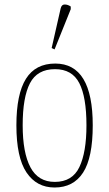

<svg xmlns="http://www.w3.org/2000/svg" viewBox="-20 -825 486 855"><path d="M223 10Q143 10 98 -57Q53 -124 53 -267Q53 -406 95.5 -474Q138 -542 226 -542Q393 -542 393 -267Q393 -123 350 -56.5Q307 10 223 10ZM224 -15Q302 -15 333.5 -81Q365 -147 365 -267Q365 -393 333 -455Q301 -517 225 -517Q146 -517 113.5 -454.5Q81 -392 81 -267Q81 -145 115.5 -80Q150 -15 224 -15ZM223 -605 210 -611 250 -787Q254 -805 268 -805Q282 -805 295 -796V-784Z"/></svg>

Font: Noto Serif Condensed Thin
Style: Regular
Weight: 100
Width: 3
Designer: Monotype Design Team
Foundry: Monotype Imaging Inc.
Version: Version 2.013; ttfautohint (v1.8.4.7-5d5b)